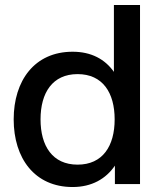

<svg xmlns="http://www.w3.org/2000/svg" viewBox="-20 -740 641 772"><path d="M543 0V-720H438V-451C402 -502 347 -532 272 -532C119 -532 35 -416 35 -260C35 -104 119 12 272 12C349 12 406 -21 442 -74V0ZM292 -78C191 -78 143 -153 143 -260C143 -367 191 -442 292 -442C393 -442 441 -367 441 -260C441 -153 393 -78 292 -78Z"/></svg>

Font: Aspekta 500
Style: Regular
Weight: 500
Designer: Ivo Dolenc
Version: Version 2.100